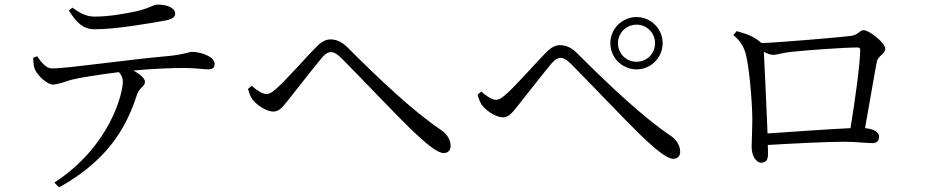

<svg xmlns="http://www.w3.org/2000/svg" viewBox="-20 -759 4040 833"><path d="M279 -713C312 -661 340 -632 391 -632C480 -632 620 -656 697 -670C729 -676 740 -685 740 -700C740 -724 707 -739 664 -739C643 -739 630 -723 571 -710C521 -699 452 -687 391 -687C358 -687 332 -698 294 -726ZM124 -508C125 -487 126 -471 131 -459C142 -431 187 -391 210 -392C233 -393 259 -404 290 -413C320 -421 413 -436 496 -446C508 -432 513 -420 513 -406C513 -352 457 -124 216 33L236 54C476 -78 540 -245 575 -350C586 -380 609 -384 609 -404C609 -420 586 -438 559 -453C651 -462 735 -464 780 -464C829 -464 867 -458 883 -458C905 -458 911 -467 911 -483C911 -512 854 -534 813 -534C798 -534 782 -523 712 -516C528 -500 274 -462 206 -462C180 -462 160 -488 141 -515Z M1079 -323C1100 -299 1138 -275 1165 -275C1193 -275 1207 -296 1232 -327C1269 -373 1347 -474 1378 -510C1394 -528 1405 -533 1416 -533C1429 -533 1441 -526 1460 -508C1536 -432 1698 -261 1761 -200C1828 -136 1877 -95 1905 -95C1924 -95 1935 -107 1935 -126C1935 -152 1919 -178 1895 -194C1771 -277 1618 -423 1492 -549C1463 -579 1439 -588 1413 -588C1389 -588 1369 -573 1348 -551C1314 -517 1229 -420 1183 -378C1163 -360 1150 -351 1136 -351C1119 -351 1095 -366 1072 -387L1056 -373C1062 -354 1067 -336 1079 -323Z M2742 -458C2804 -458 2855 -509 2855 -572C2855 -634 2804 -685 2742 -685C2679 -685 2628 -634 2628 -572C2628 -509 2679 -458 2742 -458ZM2742 -652C2786 -652 2822 -616 2822 -572C2822 -526 2786 -491 2742 -491C2697 -491 2661 -526 2661 -572C2661 -616 2697 -652 2742 -652ZM2075 -298C2096 -274 2134 -250 2161 -250C2189 -250 2203 -271 2228 -302C2265 -348 2343 -449 2374 -485C2390 -503 2401 -508 2412 -508C2425 -508 2437 -501 2456 -483C2532 -407 2694 -236 2757 -175C2824 -111 2873 -70 2901 -70C2920 -70 2931 -82 2931 -101C2931 -127 2915 -153 2891 -169C2767 -252 2614 -398 2488 -524C2459 -554 2435 -563 2409 -563C2385 -563 2365 -548 2344 -526C2310 -492 2225 -395 2179 -353C2159 -335 2146 -326 2132 -326C2115 -326 2091 -341 2068 -362L2052 -348C2058 -329 2063 -311 2075 -298Z M3310 -180C3306 -291 3297 -473 3294 -534C3308 -527 3323 -521 3334 -521C3352 -521 3380 -531 3413 -534C3468 -540 3636 -553 3700 -553C3709 -553 3712 -550 3712 -542C3712 -486 3689 -317 3670 -203C3577 -199 3417 -187 3310 -180ZM3284 -572C3251 -602 3218 -612 3176 -624L3162 -607C3190 -582 3207 -559 3216 -523C3231 -464 3243 -321 3244 -246C3244 -203 3241 -141 3241 -121C3241 -80 3263 -53 3282 -53C3303 -53 3312 -65 3312 -90C3312 -105 3312 -117 3311 -130C3431 -137 3566 -144 3644 -144C3690 -144 3743 -138 3765 -138C3786 -138 3794 -150 3794 -167C3794 -186 3769 -200 3733 -203C3753 -312 3775 -447 3784 -491C3790 -518 3821 -525 3821 -548C3821 -572 3752 -628 3727 -628C3708 -628 3704 -606 3669 -603C3630 -598 3383 -576 3284 -572Z"/></svg>

Font: Source Han Serif
Style: Regular
Weight: 400
Designer: Ryoko NISHIZUKA 西塚涼子 (kana & ideographs); Frank Grießhammer (Latin, Greek & Cyrillic); Wenlong ZHANG 张文龙 (bopomofo); San
Foundry: Adobe Systems Incorporated
Version: Version 1.001;PS 1.001;hotconv 16.6.54;makeotf.lib2.5.65590